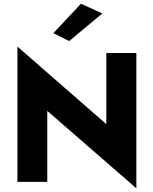

<svg xmlns="http://www.w3.org/2000/svg" viewBox="-20 -988 833 1043"><path d="M77.5 -524.2 720.7 35 715.3 -175.8 74.7 -735ZM557.5 -700V-150.7L720.7 35V-700ZM74.7 -735V0H236.8V-549.3ZM536 -915 420 -967.8 270 -807.8 356 -765Z"/></svg>

Font: Jost* Book
Style: Regular
Weight: 400
Version: Version 3.000